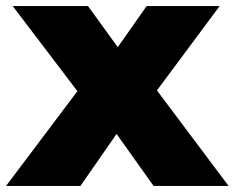

<svg xmlns="http://www.w3.org/2000/svg" viewBox="-51 -615 776 635"><path d="M457 0 334.5 -172 205 -313.5 -9 -595H240L338.5 -459L468 -316L705 0ZM-31 0 205 -313.5 338.5 -459 434 -595H675.5L468 -316L334.5 -172L215 0Z"/></svg>

Font: Encode Sans SC SemiExpanded Black
Style: Regular
Weight: 900
Width: 6
Designer: Multiple Designers
Foundry: Impallari Type
Version: Version 3.002